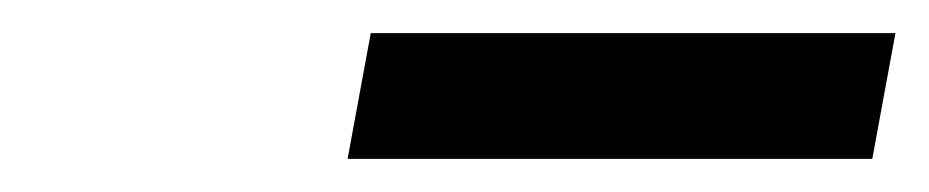

<svg xmlns="http://www.w3.org/2000/svg" viewBox="-20 -741 561 116"><path d="M204 -721H521L507 -645H190Z"/></svg>

Font: Involve Medium Oblique
Style: Italic
Weight: 500
Italic angle: -10.5°
Designer: Stefan Peev
Foundry: Context Ltd.
Version: Version 1.001